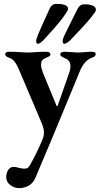

<svg xmlns="http://www.w3.org/2000/svg" viewBox="-20 -683 513 987"><path d="M12 228Q12 207 22 191Q32 175 50 175Q63 175 78 180Q96 184 104 184Q117 184 123 179.5Q129 175 136 162Q168 107 197 37Q206 18 206 -3Q206 -20 196 -46L75 -331Q65 -354 54 -367.5Q43 -381 27 -386Q16 -390 11.5 -394Q7 -398 7 -406Q7 -417 29 -417Q55 -417 83 -415Q105 -413 118 -413Q136 -413 164 -415Q192 -417 216 -417Q225 -417 232 -414Q239 -411 239 -404Q239 -397 232 -393Q225 -389 213 -384Q202 -380 196.5 -372Q191 -364 191 -348Q191 -336 201 -308L270 -141Q271 -137 274 -137Q276 -137 277 -141L334 -304Q342 -324 342 -342Q342 -373 315 -383Q302 -389 296 -393Q290 -397 290 -404Q290 -411 297 -414Q304 -417 312 -417Q327 -417 351 -415Q371 -413 384 -413Q396 -413 416 -415Q434 -417 449 -417Q472 -417 472 -406Q472 -398 467.5 -394Q463 -390 452 -386Q435 -381 419 -363.5Q403 -346 393 -323L249 25L162 231Q151 257 129 270.5Q107 284 78 284Q53 284 32.5 268Q12 252 12 228ZM166 -471Q166 -482 176 -506Q192 -545 235 -638Q246 -663 270 -663Q330 -663 330 -638Q330 -633 326 -626.5Q322 -620 321 -618Q296 -577 221 -496L203 -476Q196 -469 188.5 -463.5Q181 -458 175 -458Q166 -458 166 -471ZM302 -471Q302 -482 311 -501L341 -562L379 -638Q391 -661 413 -661Q440 -661 456.5 -654Q473 -647 473 -634Q473 -625 463 -613Q440 -581 401.5 -540Q363 -499 356 -492L339 -474Q332 -468 324.5 -463Q317 -458 311 -458Q302 -458 302 -471Z"/></svg>

Font: EB Garamond SemiBold
Style: Regular
Weight: 600
Designer: Georg Duffner and Octavio Pardo
Foundry: Georg Duffner
Version: Version 1.000